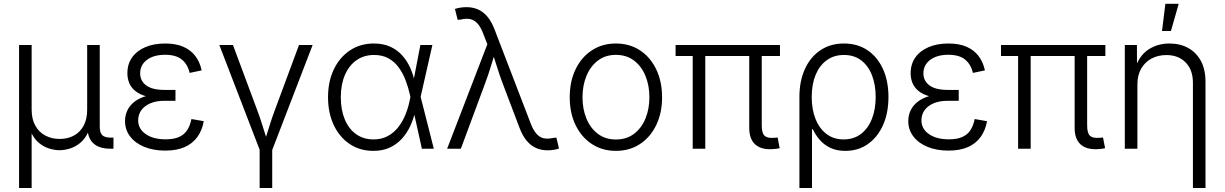

<svg xmlns="http://www.w3.org/2000/svg" viewBox="-20 -773 6365 998"><path d="M79.1 204.1V-539.1H144.5V-203.1Q144.5 -153.3 163.8 -119.4Q183.1 -85.4 216.1 -68.1Q249 -50.8 290 -50.8Q331.5 -50.8 363.8 -68.1Q396 -85.4 414.6 -119.4Q433.1 -153.3 433.1 -203.1V-539.1H498.5V-114.3Q498.5 -83 511.7 -70.3Q524.9 -57.6 556.2 -57.6H569.8V0H554.7Q494.6 0 464.6 -28.6Q434.6 -57.1 434.6 -113.8V-174.3H454.1Q454.1 -121.1 438 -85.7Q421.9 -50.3 396.5 -29.8Q371.1 -9.3 342.8 -0.7Q314.5 7.8 289.6 7.8Q264.6 7.8 236.3 -0.7Q208 -9.3 182.9 -29.8Q157.7 -50.3 141.6 -85.7Q125.5 -121.1 125.5 -174.3H144.5V204.1Z M838.9 9.8Q777.3 9.8 730.2 -9.5Q683.1 -28.8 656.5 -63.5Q629.9 -98.1 629.9 -144Q629.9 -172.9 641.6 -198.2Q653.3 -223.6 677.5 -243.2Q701.7 -262.7 740 -273.9Q778.3 -285.2 832 -285.2H892.1V-249H833Q793.5 -249 762.9 -236.6Q732.4 -224.1 715.3 -201.2Q698.2 -178.2 698.2 -147.5Q698.2 -103.5 737.1 -76.2Q775.9 -48.8 840.8 -48.8Q884.3 -48.8 911.4 -61.3Q938.5 -73.7 953.4 -97.2Q968.3 -120.6 975.1 -154.3L1039.1 -143.1Q1030.8 -95.7 1006.1 -61.3Q981.4 -26.9 939.9 -8.5Q898.4 9.8 838.9 9.8ZM833 -261.7Q779.3 -261.7 742.7 -271.7Q706.1 -281.7 683.8 -299.6Q661.6 -317.4 651.9 -341.3Q642.1 -365.2 642.1 -392.1Q642.1 -439.9 666.7 -474.6Q691.4 -509.3 735.6 -528.1Q779.8 -546.9 838.9 -546.9Q893.1 -546.9 931.9 -530.3Q970.7 -513.7 994.6 -482.7Q1018.6 -451.7 1028.3 -407.2L965.8 -394Q955.1 -439.5 924.6 -463.9Q894 -488.3 838.4 -488.3Q778.8 -488.3 743.7 -461.7Q708.5 -435.1 708.5 -392.1Q708.5 -352.5 740 -329.1Q771.5 -305.7 834 -305.7H892.1V-261.7Z M1331.5 10.3 1120.1 -539.1H1190.9L1316.4 -202.1Q1333 -158.2 1346.2 -114.3Q1359.4 -70.3 1373.5 -28.3H1352.1Q1366.2 -70.3 1379.4 -114.3Q1392.6 -158.2 1409.2 -202.1L1534.2 -539.1H1605L1393.6 10.3ZM1329.6 204.1V-3.9H1395V204.1Z M1920.9 11.2Q1850.6 11.2 1797.6 -24.4Q1744.6 -60.1 1714.8 -123Q1685.1 -186 1685.1 -267.6Q1685.1 -349.6 1715.3 -412.6Q1745.6 -475.6 1799.3 -511.2Q1853 -546.9 1922.9 -546.9Q1972.2 -546.9 2009 -530Q2045.9 -513.2 2071.5 -484.1Q2097.2 -455.1 2113.3 -418.2Q2129.4 -381.3 2137.2 -340.8H2159.7L2166 -271.5L2234.9 0H2172.9L2110.8 -280.3Q2102.1 -319.8 2087.9 -356.7Q2073.7 -393.6 2052 -423.1Q2030.3 -452.6 1998.8 -470Q1967.3 -487.3 1924.3 -487.3Q1872.1 -487.3 1833.3 -460.2Q1794.4 -433.1 1772.9 -383.5Q1751.5 -334 1751.5 -267.6Q1751.5 -201.7 1772.2 -152.1Q1793 -102.5 1831.3 -75.4Q1869.6 -48.3 1921.9 -48.3Q1962.9 -48.3 1994.6 -65.2Q2026.4 -82 2049.6 -111.3Q2072.8 -140.6 2087.9 -178.2Q2103 -215.8 2110.8 -256.8L2165 -539.1H2227.5L2166 -268.1L2160.2 -199.7H2139.6Q2130.4 -156.7 2112.8 -118.7Q2095.2 -80.6 2068.4 -51.3Q2041.5 -22 2004.9 -5.4Q1968.3 11.2 1920.9 11.2Z M2304.2 0 2513.2 -543 2492.7 -595.7Q2479 -632.3 2462.2 -650.6Q2445.3 -668.9 2424.1 -673.6Q2402.8 -678.2 2375.5 -671.4L2358.9 -669.9L2344.7 -726.6Q2356.4 -730.5 2372.1 -733.2Q2387.7 -735.8 2404.8 -735.8Q2438.5 -735.8 2465.8 -723.4Q2493.2 -710.9 2514.4 -685.3Q2535.6 -659.7 2550.8 -619.6L2738.3 -131.8Q2752 -96.2 2768.8 -77.4Q2785.6 -58.6 2806.9 -54.2Q2828.1 -49.8 2855.5 -56.2L2872.1 -57.6L2885.7 -1Q2875 2.9 2859.4 5.6Q2843.8 8.3 2826.2 8.3Q2792.5 8.3 2765.4 -4.2Q2738.3 -16.6 2717 -42.2Q2695.8 -67.9 2680.7 -107.9L2593.8 -336.9Q2576.7 -382.3 2563.2 -425.8Q2549.8 -469.2 2535.6 -512.7H2557.6Q2543.9 -470.2 2530.8 -426Q2517.6 -381.8 2500.5 -336.9L2375.5 0Z M3181.2 11.2Q3110.8 11.2 3056.6 -24.2Q3002.4 -59.6 2971.9 -122.6Q2941.4 -185.5 2941.4 -267.1Q2941.4 -350.1 2971.9 -413.1Q3002.4 -476.1 3056.6 -511.5Q3110.8 -546.9 3181.2 -546.9Q3252.4 -546.9 3306.4 -511.5Q3360.4 -476.1 3390.9 -412.8Q3421.4 -349.6 3421.4 -267.1Q3421.4 -185.5 3390.9 -122.6Q3360.4 -59.6 3306.4 -24.2Q3252.4 11.2 3181.2 11.2ZM3181.2 -47.9Q3236.8 -47.9 3275.6 -77.4Q3314.5 -106.9 3335 -156.7Q3355.5 -206.5 3355.5 -267.1Q3355.5 -328.6 3335 -378.7Q3314.5 -428.7 3275.4 -458.3Q3236.3 -487.8 3181.2 -487.8Q3126.5 -487.8 3087.6 -458Q3048.8 -428.2 3028.3 -378.4Q3007.8 -328.6 3007.8 -267.1Q3007.8 -206.1 3028.3 -156.5Q3048.8 -106.9 3087.6 -77.4Q3126.5 -47.9 3181.2 -47.9Z M3992.2 2.4Q3934.6 4.9 3904.5 -23.2Q3874.5 -51.3 3874.5 -108.4V-518.1H3939.5V-121.1Q3939.5 -82 3953.4 -68.1Q3967.3 -54.2 3999 -56.6Q4008.3 -56.6 4012.7 -57.1Q4017.1 -57.6 4022 -58.6L4032.7 -2.4Q4025.4 -1 4014.9 0.5Q4004.4 2 3992.2 2.4ZM3580.6 0V-518.1H3646V0ZM3491.7 -481.9V-539.1H4034.2V-481.9Z M4135.3 204.1V-269Q4135.3 -352.5 4164.1 -415Q4192.9 -477.5 4244.9 -512.2Q4296.9 -546.9 4366.7 -546.9Q4437 -546.9 4488.8 -512.2Q4540.5 -477.5 4569.3 -415Q4598.1 -352.5 4598.1 -269Q4598.1 -185.5 4569.8 -122.6Q4541.5 -59.6 4491.2 -24.2Q4440.9 11.2 4374 11.2Q4327.1 11.2 4293.7 -5.6Q4260.3 -22.5 4238.8 -48.3Q4217.3 -74.2 4205.1 -101.1H4200.7V204.1ZM4365.2 -48.3Q4418 -48.3 4455.3 -76.9Q4492.7 -105.5 4512.2 -155.5Q4531.7 -205.6 4531.7 -269Q4531.7 -332 4512.7 -381.3Q4493.7 -430.7 4456.8 -459Q4419.9 -487.3 4366.7 -487.3Q4314.5 -487.3 4276.9 -459.7Q4239.3 -432.1 4219.2 -383.1Q4199.2 -334 4199.2 -269Q4199.2 -204.6 4219 -154.8Q4238.8 -105 4275.9 -76.7Q4313 -48.3 4365.2 -48.3Z M4910.2 9.8Q4848.6 9.8 4801.5 -9.5Q4754.4 -28.8 4727.8 -63.5Q4701.2 -98.1 4701.2 -144Q4701.2 -172.9 4712.9 -198.2Q4724.6 -223.6 4748.8 -243.2Q4772.9 -262.7 4811.3 -273.9Q4849.6 -285.2 4903.3 -285.2H4963.4V-249H4904.3Q4864.7 -249 4834.2 -236.6Q4803.7 -224.1 4786.6 -201.2Q4769.5 -178.2 4769.5 -147.5Q4769.5 -103.5 4808.3 -76.2Q4847.2 -48.8 4912.1 -48.8Q4955.6 -48.8 4982.7 -61.3Q5009.8 -73.7 5024.7 -97.2Q5039.6 -120.6 5046.4 -154.3L5110.4 -143.1Q5102.1 -95.7 5077.4 -61.3Q5052.7 -26.9 5011.2 -8.5Q4969.7 9.8 4910.2 9.8ZM4904.3 -261.7Q4850.6 -261.7 4814 -271.7Q4777.3 -281.7 4755.1 -299.6Q4732.9 -317.4 4723.1 -341.3Q4713.4 -365.2 4713.4 -392.1Q4713.4 -439.9 4738 -474.6Q4762.7 -509.3 4806.9 -528.1Q4851.1 -546.9 4910.2 -546.9Q4964.4 -546.9 5003.2 -530.3Q5042 -513.7 5065.9 -482.7Q5089.8 -451.7 5099.6 -407.2L5037.1 -394Q5026.4 -439.5 4995.8 -463.9Q4965.3 -488.3 4909.7 -488.3Q4850.1 -488.3 4814.9 -461.7Q4779.8 -435.1 4779.8 -392.1Q4779.8 -352.5 4811.3 -329.1Q4842.8 -305.7 4905.3 -305.7H4963.4V-261.7Z M5683.6 2.4Q5626 4.9 5595.9 -23.2Q5565.9 -51.3 5565.9 -108.4V-518.1H5630.9V-121.1Q5630.9 -82 5644.8 -68.1Q5658.7 -54.2 5690.4 -56.6Q5699.7 -56.6 5704.1 -57.1Q5708.5 -57.6 5713.4 -58.6L5724.1 -2.4Q5716.8 -1 5706.3 0.5Q5695.8 2 5683.6 2.4ZM5272 0V-518.1H5337.4V0ZM5183.1 -481.9V-539.1H5725.6V-481.9Z M5892.1 -334V0H5826.7V-539.1H5889.6L5890.1 -413.1H5878.4Q5900.9 -483.4 5948.7 -515.1Q5996.6 -546.9 6058.6 -546.9Q6113.8 -546.9 6156 -523.7Q6198.2 -500.5 6222.2 -456.3Q6246.1 -412.1 6246.1 -347.2V204.1H6180.7V-342.3Q6180.7 -409.7 6143.1 -448.2Q6105.5 -486.8 6042.5 -486.8Q6000 -486.8 5965.8 -468.8Q5931.6 -450.7 5911.9 -416.5Q5892.1 -382.3 5892.1 -334ZM6020 -611.8 6037.6 -753.4H6106.9L6066.4 -611.8Z"/></svg>

Font: Inter 18pt Light
Style: Regular
Weight: 300
Designer: Rasmus Andersson
Foundry: rsms
Version: Version 4.001;git-66647c0bb